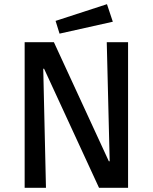

<svg xmlns="http://www.w3.org/2000/svg" viewBox="-20 -899 731 919"><path d="M98 0V-697H238L501 -127H505L491 -697H593V0H454L191 -570H187L200 0ZM265 -738 246 -799 492 -879 520 -795Z"/></svg>

Font: Ruda SemiBold
Style: Regular
Weight: 600
Designer: Mariela Monsalve and Angelina Sanchez
Foundry: Mariela Monsalve and Angelina Sanchez
Version: Version 2.001